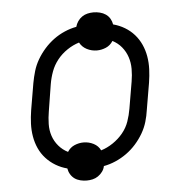

<svg xmlns="http://www.w3.org/2000/svg" viewBox="-48 -617 695 713"><g transform="rotate(-5 300.0 -260.0)"><path d="M247 50Q235 50 223 47Q211 44 202 37.5Q193 31 187 21Q181 11 179 -1Q156 -7 136 -19Q116 -31 100.5 -48Q85 -65 75.5 -86Q66 -107 62 -130.5Q58 -154 59 -178.5Q60 -203 64 -228L81 -328Q85 -350 91.5 -372Q98 -394 110 -414.5Q122 -435 138 -453Q154 -471 173 -485Q192 -499 214 -508.5Q236 -518 258 -522Q261 -533 267.5 -542.5Q274 -552 283.5 -558.5Q293 -565 304 -567.5Q315 -570 326 -570Q338 -570 350 -567Q362 -564 371.5 -557.5Q381 -551 387 -541Q393 -531 395 -519Q418 -513 438 -501Q458 -489 473 -472Q488 -455 497.5 -434Q507 -413 511 -389.5Q515 -366 514 -341.5Q513 -317 509 -292L492 -192Q489 -170 482.5 -148Q476 -126 464 -105.5Q452 -85 436 -67Q420 -49 400.5 -35Q381 -21 359 -11.5Q337 -2 315 2Q313 13 306 22.5Q299 32 289.5 38.5Q280 45 269 47.5Q258 50 247 50ZM310 -57Q333 -64 354.5 -78.5Q376 -93 392 -112.5Q408 -132 416 -155Q424 -178 428 -202L445 -302Q449 -325 449 -348.5Q449 -372 442 -393Q435 -414 421 -431Q407 -448 387 -458Q377 -442 360.5 -435Q344 -428 327 -428Q307 -428 289.5 -437Q272 -446 263 -463Q240 -456 218.5 -441.5Q197 -427 181.5 -407.5Q166 -388 157.5 -365Q149 -342 145 -318L129 -218Q125 -195 124.5 -171.5Q124 -148 131 -127Q138 -106 152.5 -89Q167 -72 187 -62Q197 -78 213.5 -85Q230 -92 247 -92Q267 -92 284.5 -83Q302 -74 310 -57Z"/></g></svg>

Font: Iosevka Aile Light
Style: Italic
Weight: 300
Italic angle: -9°
Designer: Belleve Invis
Foundry: Belleve Invis
Version: Version 31.1.0; ttfautohint (v1.8.4)